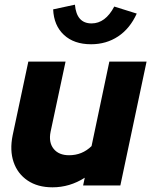

<svg xmlns="http://www.w3.org/2000/svg" viewBox="-20 -792 646 820"><path d="M204 8Q141 8 98 -21Q55 -50 38 -100Q21 -150 34 -214L101 -529H260L196 -229Q187 -184 209 -156.5Q231 -129 275 -129Q331 -129 371 -168L447 -529H606L494 0H335L342 -33Q278 8 204 8ZM369 -603Q296 -603 253 -643Q210 -683 207 -752L300 -772Q307 -692 371 -692Q430 -692 468 -764L564 -734Q535 -670 484.5 -636.5Q434 -603 369 -603Z"/></svg>

Font: Red Hat Display Black
Style: Italic
Weight: 900
Italic angle: -12°
Designer: Pentagram, MCKL
Foundry: Pentagram, MCKL
Version: Version 1.023; ttfautohint (v1.8.3)